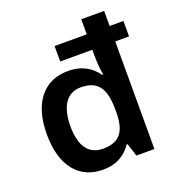

<svg xmlns="http://www.w3.org/2000/svg" viewBox="-138 -871 913 993"><g transform="rotate(-20 318.5 -375.0)"><path d="M260 10C341 10 389 -26 419 -71H424L447 0H546V-592H622V-677H546V-760H420V-677H243V-592H420V-553C420 -524 424 -477 429 -453H423C392 -497 343 -532 263 -532C135 -532 49 -441 49 -260C49 -82 134 10 260 10ZM298 -92C219 -92 178 -150 178 -258C178 -367 219 -430 296 -430C396 -430 426 -370 426 -259V-244C425 -142 391 -92 298 -92Z"/></g></svg>

Font: Noto Sans Arabic UI SmBd
Style: Regular
Weight: 600
Designer: Monotype Design Team, Nadine Chahine and Nizar Qandah
Foundry: Monotype Imaging Inc.
Version: Version 2.010